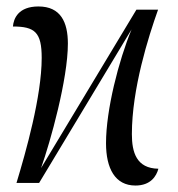

<svg xmlns="http://www.w3.org/2000/svg" viewBox="-20 -566 550 594"><path d="M399 8C446 8 464 -21 470 -44C402 -45 388 -95 388 -151C388 -291 439 -452 469 -536H402L107 -46C136 -128 190 -321 190 -431C190 -497 168 -546 99 -546C37 -546 22 -509 20 -484C88 -484 109 -466 109 -387C109 -268 60 -96 31 0H101L387 -475C347 -378 308 -226 308 -123C308 -45 336 8 399 8Z"/></svg>

Font: Noto Serif Display ExtraCondensed
Style: Regular
Weight: 400
Width: 2
Designer: Monotype Design Team
Foundry: Monotype Imaging Inc.
Version: Version 2.009